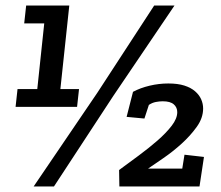

<svg xmlns="http://www.w3.org/2000/svg" viewBox="-20 -670 794 690"><path d="M435 -250 458 -340Q484 -354 517.5 -362Q551 -370 585 -370Q619 -370 642.5 -362.5Q666 -355 681 -342Q696 -329 703 -313Q710 -297 710 -280Q710 -246 687 -214Q664 -182 632.5 -153.5Q601 -125 567.5 -102Q534 -79 512 -64H635L643 -114L713 -106L697 0H409L408 -59Q442 -84 478.5 -111Q515 -138 546 -165Q577 -192 597 -218Q617 -244 617 -267Q617 -284 604.5 -295Q592 -306 565 -306Q553 -306 540 -303.5Q527 -301 515 -293L499 -244ZM607 -650 387 -325 174 0H101L330 -337L534 -650ZM43 -350H114L139 -586H67L74 -650H229L197 -350H264L257 -286H36Z"/></svg>

Font: Zilla Slab SemiBold
Style: Regular
Weight: 600
Designer: Typotheque.com
Foundry: Typotheque type foundry
Version: Version 1.0; 2017